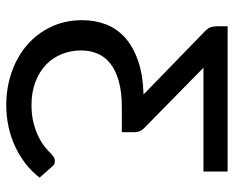

<svg xmlns="http://www.w3.org/2000/svg" viewBox="-88 -668 764 628"><g transform="rotate(90 294.0 -354.0)"><path d="M561 -101.5Q541.5 -76 515.8 -56Q490 -36 459.8 -21.8Q429.5 -7.5 395 0Q360.5 7.5 323.5 7.5Q267 7.5 216.5 -10Q166 -27.5 128 -60Q90 -92.5 68 -138.5Q46 -184.5 46 -241Q46 -282 59.5 -317.8Q73 -353.5 102.2 -380.2Q131.5 -407 177.5 -423.2Q223.5 -439.5 289 -441.5L81 -643.5Q71 -653.5 68.5 -662.8Q66 -672 66 -680.5V-716.5H541V-637.5H201.5L398.5 -444Q406.5 -436 409.5 -427.8Q412.5 -419.5 412.5 -411.5V-370.5H331.5Q280 -370.5 244.5 -360.2Q209 -350 186.8 -332Q164.5 -314 154.8 -289.5Q145 -265 145 -236.5Q145 -204 156.8 -174.5Q168.5 -145 191.2 -123Q214 -101 247.5 -88Q281 -75 324 -75Q356 -75 382.2 -81.8Q408.5 -88.5 428.2 -98.5Q448 -108.5 462 -120Q476 -131.5 484 -140.5Q492.5 -147.5 497 -149.5Q501.5 -151.5 507 -151.5Q510 -151.5 514.2 -150.5Q518.5 -149.5 523.5 -144Z"/></g></svg>

Font: Lato-Regular
Style: Regular
Weight: 400
Designer: Lukasz Dziedzic with Adam Twardoch and Botio Nikoltchev
Foundry: tyPoland Lukasz Dziedzic
Version: Version 2.015; 2015-08-06; http://www.latofonts.com/